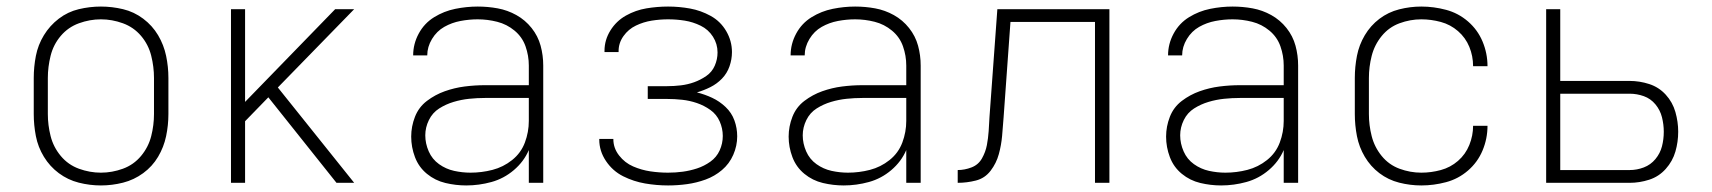

<svg xmlns="http://www.w3.org/2000/svg" viewBox="-20 -558 5224 586"><path d="M288 8Q322 8 355.5 -0.5Q389 -9 417 -29.5Q445 -50 462.5 -79.5Q480 -109 487 -142.5Q494 -176 494 -210V-320Q494 -354 487 -387.5Q480 -421 462.5 -450.5Q445 -480 417 -501Q389 -522 355.5 -530Q322 -538 288 -538Q254 -538 220.5 -530Q187 -522 159.5 -501Q132 -480 114 -450.5Q96 -421 89.5 -387.5Q83 -354 83 -320V-210Q83 -176 89.5 -142.5Q96 -109 114 -79.5Q132 -50 159.5 -29.5Q187 -9 220.5 -0.5Q254 8 288 8ZM288 -31Q254 -31 221 -43Q188 -55 165.5 -82Q143 -109 134.5 -142.5Q126 -176 126 -210V-320Q126 -354 134.5 -388Q143 -422 165.5 -448.5Q188 -475 221 -487Q254 -499 288 -499Q322 -499 355 -487Q388 -475 410.5 -448.5Q433 -422 441.5 -388Q450 -354 450 -320V-210Q450 -176 441.5 -142.5Q433 -109 410.5 -82Q388 -55 355 -43Q322 -31 288 -31Z M685 0H728V-188L799 -261L1007 0H1061L828 -291L1061 -530H1003L728 -247V-530H685Z M1403 8Q1442 8 1480 -2.5Q1518 -13 1548.5 -39Q1579 -65 1594 -100V0H1638V-358Q1638 -389 1630 -418.5Q1622 -448 1602.5 -472.5Q1583 -497 1556 -512Q1529 -527 1499 -532.5Q1469 -538 1438 -538Q1404 -538 1369.5 -531Q1335 -524 1305 -505.5Q1275 -487 1258 -455.5Q1241 -424 1241 -389H1284Q1284 -415 1298.5 -439Q1313 -463 1336 -476Q1359 -489 1385.5 -494Q1412 -499 1438 -499Q1468 -499 1497.5 -491.5Q1527 -484 1550.5 -464.5Q1574 -445 1584 -416.5Q1594 -388 1594 -358V-298H1460Q1429 -298 1398 -294Q1367 -290 1337.5 -279.5Q1308 -269 1283 -250Q1258 -231 1246.5 -201.5Q1235 -172 1235 -141Q1235 -109 1246.5 -78.5Q1258 -48 1283 -27.5Q1308 -7 1339.5 0.5Q1371 8 1403 8ZM1416 -31Q1391 -31 1366 -36.5Q1341 -42 1320 -57Q1299 -72 1288.5 -96Q1278 -120 1278 -145Q1278 -169 1289 -191.5Q1300 -214 1320.5 -227Q1341 -240 1364.5 -247Q1388 -254 1412 -256.5Q1436 -259 1460 -259H1594V-189Q1594 -155 1582 -123Q1570 -91 1543 -69.5Q1516 -48 1483 -39.5Q1450 -31 1416 -31Z M2019 8Q2048 8 2077 4Q2106 0 2133.5 -10Q2161 -20 2183.5 -39Q2206 -58 2218 -85.5Q2230 -113 2230 -142Q2230 -167 2221.5 -190.5Q2213 -214 2194.5 -231.5Q2176 -249 2153.5 -259.5Q2131 -270 2107 -276Q2128 -282 2148 -292Q2168 -302 2183.5 -318Q2199 -334 2206.5 -355.5Q2214 -377 2214 -399Q2214 -433 2196.5 -463Q2179 -493 2149 -509.5Q2119 -526 2086 -532Q2053 -538 2019 -538Q1986 -538 1953 -532.5Q1920 -527 1890.5 -510.5Q1861 -494 1843 -465Q1825 -436 1825 -403V-399H1868V-402Q1868 -427 1883 -448Q1898 -469 1921 -480Q1944 -491 1969 -495Q1994 -499 2019 -499Q2045 -499 2070 -495Q2095 -491 2118.5 -479.5Q2142 -468 2156 -446Q2170 -424 2170 -398Q2170 -377 2161.5 -357.5Q2153 -338 2135.5 -326Q2118 -314 2098.5 -307Q2079 -300 2058 -297.5Q2037 -295 2016 -295H1957V-256H2016Q2039 -256 2062 -253.5Q2085 -251 2107 -243.5Q2129 -236 2148 -222.5Q2167 -209 2176.5 -187.5Q2186 -166 2186 -143Q2186 -120 2176.5 -99Q2167 -78 2148 -64.5Q2129 -51 2107.5 -44Q2086 -37 2064 -34Q2042 -31 2019 -31Q1992 -31 1965 -35Q1938 -39 1912.5 -50Q1887 -61 1869.5 -83.5Q1852 -106 1852 -133V-134H1809V-132Q1809 -97 1829.5 -66.5Q1850 -36 1882 -20Q1914 -4 1949 2Q1984 8 2019 8Z M2555 8Q2594 8 2632 -2.5Q2670 -13 2700.5 -39Q2731 -65 2746 -100V0H2790V-358Q2790 -389 2782 -418.5Q2774 -448 2754.5 -472.5Q2735 -497 2708 -512Q2681 -527 2651 -532.5Q2621 -538 2590 -538Q2556 -538 2521.5 -531Q2487 -524 2457 -505.5Q2427 -487 2410 -455.5Q2393 -424 2393 -389H2436Q2436 -415 2450.5 -439Q2465 -463 2488 -476Q2511 -489 2537.5 -494Q2564 -499 2590 -499Q2620 -499 2649.5 -491.5Q2679 -484 2702.5 -464.5Q2726 -445 2736 -416.5Q2746 -388 2746 -358V-298H2612Q2581 -298 2550 -294Q2519 -290 2489.5 -279.5Q2460 -269 2435 -250Q2410 -231 2398.5 -201.5Q2387 -172 2387 -141Q2387 -109 2398.5 -78.5Q2410 -48 2435 -27.5Q2460 -7 2491.5 0.5Q2523 8 2555 8ZM2568 -31Q2543 -31 2518 -36.5Q2493 -42 2472 -57Q2451 -72 2440.5 -96Q2430 -120 2430 -145Q2430 -169 2441 -191.5Q2452 -214 2472.5 -227Q2493 -240 2516.5 -247Q2540 -254 2564 -256.5Q2588 -259 2612 -259H2746V-189Q2746 -155 2734 -123Q2722 -91 2695 -69.5Q2668 -48 2635 -39.5Q2602 -31 2568 -31Z M2903 0Q2931 0 2958.5 -7Q2986 -14 3003.5 -37Q3021 -60 3028.5 -87.5Q3036 -115 3038.5 -143Q3041 -171 3043 -199L3064 -491H3322V0H3366V-530H3024L3000 -201Q2999 -180 2997.5 -158Q2996 -136 2992 -115Q2988 -94 2977 -74.5Q2966 -55 2945 -47Q2924 -39 2903 -39Z M3707 8Q3746 8 3784 -2.5Q3822 -13 3852.5 -39Q3883 -65 3898 -100V0H3942V-358Q3942 -389 3934 -418.5Q3926 -448 3906.5 -472.5Q3887 -497 3860 -512Q3833 -527 3803 -532.5Q3773 -538 3742 -538Q3708 -538 3673.5 -531Q3639 -524 3609 -505.5Q3579 -487 3562 -455.5Q3545 -424 3545 -389H3588Q3588 -415 3602.5 -439Q3617 -463 3640 -476Q3663 -489 3689.5 -494Q3716 -499 3742 -499Q3772 -499 3801.5 -491.5Q3831 -484 3854.5 -464.5Q3878 -445 3888 -416.5Q3898 -388 3898 -358V-298H3764Q3733 -298 3702 -294Q3671 -290 3641.5 -279.5Q3612 -269 3587 -250Q3562 -231 3550.5 -201.5Q3539 -172 3539 -141Q3539 -109 3550.5 -78.5Q3562 -48 3587 -27.5Q3612 -7 3643.5 0.5Q3675 8 3707 8ZM3720 -31Q3695 -31 3670 -36.5Q3645 -42 3624 -57Q3603 -72 3592.5 -96Q3582 -120 3582 -145Q3582 -169 3593 -191.5Q3604 -214 3624.5 -227Q3645 -240 3668.5 -247Q3692 -254 3716 -256.5Q3740 -259 3764 -259H3898V-189Q3898 -155 3886 -123Q3874 -91 3847 -69.5Q3820 -48 3787 -39.5Q3754 -31 3720 -31Z M4318 8Q4356 8 4393.5 -2Q4431 -12 4460.5 -37.5Q4490 -63 4505 -99Q4520 -135 4520 -174H4476Q4476 -144 4464.5 -115.5Q4453 -87 4430 -67Q4407 -47 4377.5 -39Q4348 -31 4318 -31Q4284 -31 4251.5 -43Q4219 -55 4197 -82Q4175 -109 4166.5 -142.5Q4158 -176 4158 -210V-320Q4158 -354 4166.5 -387.5Q4175 -421 4197 -448Q4219 -475 4251.5 -487Q4284 -499 4318 -499Q4348 -499 4377.5 -491Q4407 -483 4430 -463Q4453 -443 4464.5 -415Q4476 -387 4476 -356H4520Q4520 -395 4505 -431Q4490 -467 4460.5 -492.5Q4431 -518 4393.5 -528Q4356 -538 4318 -538Q4284 -538 4250.5 -529.5Q4217 -521 4190 -500.5Q4163 -480 4145.5 -450.5Q4128 -421 4121.5 -387.5Q4115 -354 4115 -320V-210Q4115 -176 4121.5 -142.5Q4128 -109 4145.5 -79.5Q4163 -50 4190 -29.5Q4217 -9 4250.5 -0.5Q4284 8 4318 8Z M4699 0H4954Q4984 0 5013.5 -9.5Q5043 -19 5064 -42.5Q5085 -66 5093.5 -95.5Q5102 -125 5102 -156Q5102 -186 5093.5 -216Q5085 -246 5064 -269Q5043 -292 5013.5 -301.5Q4984 -311 4954 -311H4742V-530H4699ZM4742 -39V-272H4954Q4976 -272 4997 -264.5Q5018 -257 5032.5 -239.5Q5047 -222 5052.5 -200Q5058 -178 5058 -156Q5058 -133 5052.5 -111.5Q5047 -90 5032.5 -72.5Q5018 -55 4997 -47Q4976 -39 4954 -39Z"/></svg>

Font: Iosevka Sparkle Extralight
Style: Regular
Weight: 200
Designer: Belleve Invis
Foundry: Belleve Invis
Version: Version 4.5.0; ttfautohint (v1.8.3)